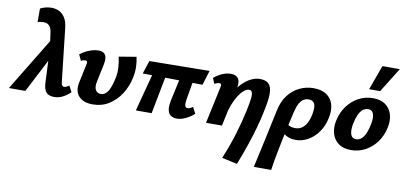

<svg xmlns="http://www.w3.org/2000/svg" viewBox="-103 -1001 3327 1579"><g transform="rotate(10 1560.5 -211.0)"><path d="M357 8Q335 8 315.5 -0.5Q296 -9 284.5 -32Q273 -55 271 -98L258 -382L240 -512Q234 -550 217 -566Q200 -582 170 -583Q159 -583 145 -581Q131 -579 121 -574V-688Q136 -696 160.5 -703.5Q185 -711 214 -711Q246 -711 275 -698.5Q304 -686 326 -653.5Q348 -621 354 -560L402 -131Q404 -104 411.5 -96Q419 -88 427 -88Q436 -88 447 -93Q458 -98 469 -106L496 -55Q463 -24 430 -8Q397 8 357 8ZM-17 0 277 -483 297 -342 120 0Z M684 13Q605 13 567 -29.5Q529 -72 544 -144L577 -302Q580 -313 579 -320Q578 -327 574 -330Q570 -333 562 -333Q555 -333 545.5 -330.5Q536 -328 527 -323L504 -373Q538 -400 579.5 -416Q621 -432 656 -432Q687 -432 702.5 -419Q718 -406 721.5 -382.5Q725 -359 718 -325L687 -179Q677 -132 691 -107.5Q705 -83 736 -83Q759 -83 777 -99.5Q795 -116 808.5 -148Q822 -180 832 -227Q843 -274 840 -321.5Q837 -369 827 -411L972 -435Q981 -396 982.5 -353Q984 -310 974 -262Q958 -185 917.5 -122.5Q877 -60 818 -23.5Q759 13 684 13Z M1387 8Q1354 8 1333.5 -7Q1313 -22 1308 -54.5Q1303 -87 1315 -141L1374 -412H1481L1437 -156Q1435 -145 1434.5 -129.5Q1434 -114 1439 -103Q1444 -92 1458 -92Q1465 -92 1476 -96Q1487 -100 1502 -110L1529 -57Q1509 -39 1484.5 -24Q1460 -9 1435 -0.5Q1410 8 1387 8ZM1043 0 1152 -412H1254L1175 0ZM1546 -303 1046 -309 1082 -419 1584 -425Z M1810 261Q1836 198 1855 145Q1874 92 1888.5 44Q1903 -4 1915.5 -52Q1928 -100 1940 -154Q1954 -220 1958.5 -258Q1963 -296 1956 -312.5Q1949 -329 1931 -329Q1910 -329 1887 -309Q1864 -289 1842.5 -254.5Q1821 -220 1804.5 -175.5Q1788 -131 1778 -81L1717 -94Q1743 -185 1778 -249Q1813 -313 1851.5 -353.5Q1890 -394 1929 -413Q1968 -432 2003 -432Q2056 -432 2079.5 -406.5Q2103 -381 2103 -324.5Q2103 -268 2082 -174Q2069 -109 2049.5 -39Q2030 31 2003 111.5Q1976 192 1938 289ZM1629 0 1696 -313Q1698 -320 1697.5 -326Q1697 -332 1693.5 -336Q1690 -340 1680 -340Q1671 -340 1660.5 -336Q1650 -332 1641 -327L1621 -373Q1652 -400 1689 -416Q1726 -432 1761 -432Q1795 -432 1812.5 -417.5Q1830 -403 1833.5 -377Q1837 -351 1829 -315L1762 0Z M2079 289Q2093 225 2106.5 165Q2120 105 2132.5 46Q2145 -13 2158 -74Q2171 -135 2185 -200Q2201 -278 2240.5 -329.5Q2280 -381 2335 -407.5Q2390 -434 2452 -434Q2518 -434 2559.5 -406.5Q2601 -379 2616 -329Q2631 -279 2616 -212Q2602 -145 2566 -94.5Q2530 -44 2481 -16.5Q2432 11 2378 11Q2347 11 2322.5 2.5Q2298 -6 2281 -20Q2264 -34 2259 -50L2291 -106Q2302 -94 2321.5 -89Q2341 -84 2358 -84Q2389 -84 2412.5 -99.5Q2436 -115 2452.5 -145Q2469 -175 2478 -220Q2490 -282 2477 -309Q2464 -336 2428 -336Q2404 -336 2384 -323.5Q2364 -311 2349 -282Q2334 -253 2323 -205Q2306 -129 2292.5 -69Q2279 -9 2269 40.5Q2259 90 2251 132Q2243 174 2236 212.5Q2229 251 2224 289Z M2842 14Q2776 14 2736 -15.5Q2696 -45 2681.5 -95.5Q2667 -146 2681 -207Q2696 -276 2735 -328Q2774 -380 2829 -409Q2884 -438 2947 -438Q3011 -438 3051 -409.5Q3091 -381 3106 -331Q3121 -281 3107 -218Q3093 -152 3055 -99.5Q3017 -47 2962 -16.5Q2907 14 2842 14ZM2866 -81Q2894 -81 2913.5 -99.5Q2933 -118 2946.5 -150Q2960 -182 2967 -221Q2979 -277 2968.5 -309.5Q2958 -342 2924 -342Q2899 -342 2879 -326Q2859 -310 2845 -279Q2831 -248 2822 -204Q2811 -145 2822 -113Q2833 -81 2866 -81ZM2902 -505 2977 -711H3122L2994 -505Z"/></g></svg>

Font: Ysabeau Office ExtraBold
Style: Italic
Weight: 800
Italic angle: -12°
Designer: Christian Thalmann (Catharsis Fonts)
Version: Version 2.001;gftools[0.9.30]; featfreeze: tnum,lnum,ss02